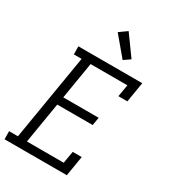

<svg xmlns="http://www.w3.org/2000/svg" viewBox="-236 -1088 1066 1202"><g transform="rotate(30 297.5 -487.5)"><path d="M-4 0 -5 -58H59L162 -677H106L105 -735H567L543 -590H478L493 -677H227L183 -411H439L429 -353H173L124 -58H390L405 -145H470L446 0ZM388 -799 274 -935 330 -975 434 -831Z"/></g></svg>

Font: Iosevka Etoile Light
Style: Italic
Weight: 300
Italic angle: -9°
Designer: Belleve Invis
Foundry: Belleve Invis
Version: Version 22.1.2; ttfautohint (v1.8.4)